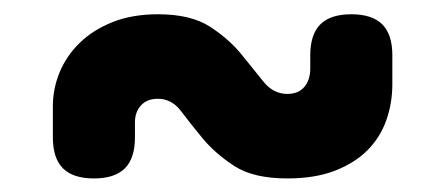

<svg xmlns="http://www.w3.org/2000/svg" viewBox="-20 -481 640 276"><path d="M426 -401.5Q426 -431.5 440.5 -446Q455 -460.5 485 -460.5Q515 -460.5 529.5 -446Q544 -431.5 544 -401.5V-360Q544 -332.9 535.3 -308.1Q526.5 -283.4 508.2 -265Q489.9 -246.6 461.2 -235.5Q432.5 -224.5 393 -224.5Q344.6 -224.5 317.1 -242.2Q289.7 -260 271.6 -281.7Q253.6 -303.5 240.3 -321.2Q226.9 -339 207 -339Q191.2 -339 182.6 -329.4Q174 -319.9 174 -305.1V-283.5Q174 -253.5 159.5 -239Q145 -224.5 115 -224.5Q85 -224.5 70.5 -239Q56 -253.5 56 -283.5V-328.4Q56 -353.7 65.8 -377.3Q75.6 -400.8 94.6 -419.4Q113.6 -438 142 -449.3Q170.3 -460.5 207 -460.5Q254.1 -460.5 281.6 -442.8Q309 -425 326.7 -403.3Q344.4 -381.5 358.6 -363.8Q372.8 -346 393 -346Q409.1 -346 417.5 -356.1Q426 -366.2 426 -382.6Z"/></svg>

Font: Maple Mono
Style: Regular
Weight: 400
Monospace: yes
Designer: subframe7536
Version: Version 7.300